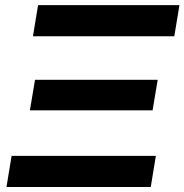

<svg xmlns="http://www.w3.org/2000/svg" viewBox="-20 -748 738 768"><path d="M5.9 0 26.4 -124.5H603.5L583 0ZM99.6 -306.6 120.1 -428.7H610.8L590.3 -306.6ZM111.8 -603 132.3 -727.5H697.8L677.2 -603Z"/></svg>

Font: Inter 18pt
Style: Bold Italic
Weight: 700
Italic angle: -9.3988°
Designer: Rasmus Andersson
Foundry: rsms
Version: Version 4.001;git-66647c0bb